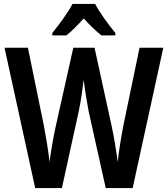

<svg xmlns="http://www.w3.org/2000/svg" viewBox="-20 -957 854 977"><path d="M464 -937H349C328 -896 280 -830 246 -789V-777H318C344 -797 375 -829 406 -863C437 -829 468 -799 496 -777H567V-789C531 -833 487 -893 464 -937ZM811 -714H690L608 -319C597 -263 585 -190 579 -133C571 -194 559 -266 548 -316L461 -714H353L264 -316C253 -267 240 -193 232 -133C227 -184 214 -260 203 -319L122 -714H3L159 0H295L381 -392C391 -440 401 -509 406 -551C412 -495 424 -430 431 -391L518 0H655Z"/></svg>

Font: Noto Sans Arabic UI Cn SmBd
Style: Regular
Weight: 600
Width: 3
Designer: Monotype Design Team, Nadine Chahine and Nizar Qandah
Foundry: Monotype Imaging Inc.
Version: Version 2.010